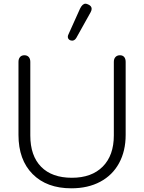

<svg xmlns="http://www.w3.org/2000/svg" viewBox="-20 -1009 781 1039"><path d="M80 -279V-674Q80 -691 88.5 -700.5Q97 -710 112 -710Q127 -710 135.5 -700.5Q144 -691 144 -674V-276Q144 -166 202.5 -106.5Q261 -47 369 -47Q476 -47 536 -107.5Q596 -168 596 -276V-674Q596 -691 605 -700.5Q614 -710 629 -710Q644 -710 652 -700.5Q660 -691 660 -674V-279Q660 -192 624.5 -126.5Q589 -61 522.5 -25.5Q456 10 366 10Q233 10 156.5 -67Q80 -144 80 -279ZM347 -810Q347 -816 350 -822L413 -962Q426 -989 443 -989Q449 -989 459 -984Q476 -976 476 -961Q476 -953 470 -942L393 -804Q384 -789 370 -789Q366 -789 360 -791Q347 -797 347 -810Z"/></svg>

Font: Kodchasan Light
Style: Regular
Weight: 300
Version: Version 1.000; ttfautohint (v1.6)